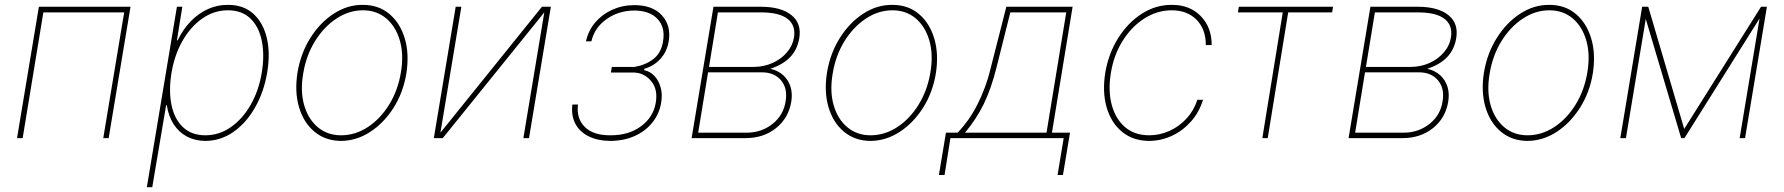

<svg xmlns="http://www.w3.org/2000/svg" viewBox="-20 -574 7415 798"><path d="M50.8 0 141.6 -545.9H522.5L431.6 0H409.2L496.1 -522.5H160.2L74.2 0Z M590.3 204.1 715.3 -545.9H737.8L715.3 -406.2H718.3Q740.2 -451.7 772.2 -484.9Q804.2 -518.1 843.8 -536.1Q883.3 -554.2 927.2 -553.7Q991.7 -554.2 1032.7 -517.1Q1073.7 -480 1088.9 -416.3Q1104 -352.5 1090.3 -271.5Q1076.7 -191.4 1040 -127.2Q1003.4 -63 950.4 -25.9Q897.5 11.2 833.5 11.7Q790 11.2 756.3 -6.8Q722.7 -24.9 701.4 -58.1Q680.2 -91.3 673.3 -136.7H670.4L612.8 204.1ZM833.5 -11.7Q891.1 -11.7 939.7 -45.7Q988.3 -79.6 1022 -138.7Q1055.7 -197.8 1067.9 -271.5Q1080.1 -345.2 1068.1 -404.1Q1056.2 -462.9 1020.8 -497.1Q985.4 -531.2 927.2 -531.2Q869.6 -531.2 820.8 -497.1Q772 -462.9 738.5 -404.1Q705.1 -345.2 692.9 -271.5Q680.7 -197.8 692.6 -138.7Q704.6 -79.6 740.2 -45.7Q775.9 -11.7 833.5 -11.7Z M1397.5 11.7Q1333 11.2 1287.6 -26.1Q1242.2 -63.5 1222.9 -128.2Q1203.6 -192.9 1216.8 -274.4Q1230.5 -354 1270.5 -417.2Q1310.5 -480.5 1367.4 -517.3Q1424.3 -554.2 1487.3 -553.7Q1552.7 -554.2 1597.9 -516.4Q1643.1 -478.5 1662.4 -414.1Q1681.6 -349.6 1668.9 -268.6Q1655.8 -189 1615.5 -125.7Q1575.2 -62.5 1518.3 -25.6Q1461.4 11.2 1397.5 11.7ZM1397.5 -11.7Q1456.5 -11.7 1508.8 -45.9Q1561 -80.1 1597.7 -139.6Q1634.3 -199.2 1646.5 -274.4Q1658.7 -347.7 1641.8 -405.8Q1625 -463.9 1585.2 -497.6Q1545.4 -531.2 1488.3 -531.2Q1430.2 -531.2 1377.9 -496.6Q1325.7 -461.9 1289.1 -402.6Q1252.4 -343.3 1240.2 -268.6Q1227.5 -195.3 1244.1 -137.2Q1260.7 -79.1 1300.8 -45.4Q1340.8 -11.7 1397.5 -11.7Z M1810.5 -22.5 2232.4 -545.9H2269.5L2178.7 0H2155.3L2242.2 -522.5L1820.3 0H1783.2L1874 -545.9H1897.5Z M2358.9 -139.6H2382.3Q2375 -82 2410.4 -46.6Q2445.8 -11.2 2517.1 -11.7Q2592.8 -11.2 2644.3 -49.3Q2695.8 -87.4 2705.6 -147.5Q2714.8 -203.1 2686.5 -236.8Q2658.2 -270.5 2616.7 -272.5H2519L2522.9 -295.9H2617.7Q2665 -304.2 2696.8 -329.6Q2728.5 -355 2735.8 -402.3Q2745.6 -460.4 2712.9 -495.1Q2680.2 -529.8 2616.7 -530.3Q2550.3 -529.8 2500.5 -494.1Q2450.7 -458.5 2438 -402.3H2415.5Q2425.3 -447.3 2454.3 -481.2Q2483.4 -515.1 2525.6 -533.9Q2567.9 -552.7 2616.7 -552.7Q2692.4 -552.7 2731.2 -510Q2770 -467.3 2759.3 -402.3Q2752 -358.9 2724.6 -329.1Q2697.3 -299.3 2657.7 -288.1V-282.2Q2682.1 -277.3 2700 -258.3Q2717.8 -239.3 2725.8 -210.7Q2733.9 -182.1 2728 -147.5Q2720.7 -102.1 2692.4 -65.9Q2664.1 -29.8 2619.1 -9.3Q2574.2 11.2 2517.1 11.7Q2463.9 11.2 2426.3 -7.6Q2388.7 -26.4 2371.1 -60.3Q2353.5 -94.2 2358.9 -139.6Z M2854.5 0 2945.3 -545.9H3144.5Q3227.5 -545.4 3270 -510.7Q3312.5 -476.1 3301.8 -414.1Q3293.9 -368.2 3264.4 -336.9Q3234.9 -305.7 3181.6 -288.1Q3213.9 -280.8 3235.4 -261.2Q3256.8 -241.7 3265.6 -213.4Q3274.4 -185.1 3268.6 -150.4Q3256.8 -82.5 3205.1 -41.3Q3153.3 0 3079.1 0ZM2881.8 -22.5H3084Q3145.5 -22.9 3190.9 -59.1Q3236.3 -95.2 3245.1 -152.3Q3254.4 -206.1 3226.6 -239.7Q3198.7 -273.4 3146.5 -273.4H2922.9ZM2926.8 -295.9H3114.3Q3155.8 -296.4 3191.4 -312.5Q3227.1 -328.6 3251 -356.7Q3274.9 -384.8 3280.3 -419.9Q3287.6 -469.7 3252.4 -496.3Q3217.3 -522.9 3140.6 -522.5H2963.9Z M3598.1 11.7Q3533.7 11.2 3488.3 -26.1Q3442.9 -63.5 3423.6 -128.2Q3404.3 -192.9 3417.5 -274.4Q3431.2 -354 3471.2 -417.2Q3511.2 -480.5 3568.1 -517.3Q3625 -554.2 3688 -553.7Q3753.4 -554.2 3798.6 -516.4Q3843.8 -478.5 3863 -414.1Q3882.3 -349.6 3869.6 -268.6Q3856.4 -189 3816.2 -125.7Q3775.9 -62.5 3719 -25.6Q3662.1 11.2 3598.1 11.7ZM3598.1 -11.7Q3657.2 -11.7 3709.5 -45.9Q3761.7 -80.1 3798.3 -139.6Q3835 -199.2 3847.2 -274.4Q3859.4 -347.7 3842.5 -405.8Q3825.7 -463.9 3785.9 -497.6Q3746.1 -531.2 3689 -531.2Q3630.9 -531.2 3578.6 -496.6Q3526.4 -461.9 3489.7 -402.6Q3453.1 -343.3 3440.9 -268.6Q3428.2 -195.3 3444.8 -137.2Q3461.4 -79.1 3501.5 -45.4Q3541.5 -11.7 3598.1 -11.7Z M3882.3 153.3 3911.6 -22.5H3960.4Q3983.9 -47.4 4004.2 -75.9Q4024.4 -104.5 4041.5 -137.9Q4058.6 -171.4 4073 -210Q4087.4 -248.5 4098.1 -293L4162.6 -545.9H4438L4352.1 -22.5H4427.2L4397.9 153.3H4375.5L4400.9 0H3930.2L3905.8 153.3ZM3990.7 -22.5H4329.6L4411.6 -522.5H4179.2L4121.6 -293Q4099.1 -203.6 4068.6 -141.4Q4038.1 -79.1 3990.7 -22.5Z M4756.3 11.7Q4689 11.2 4643.6 -26.1Q4598.1 -63.5 4579.6 -127.4Q4561 -191.4 4573.7 -271.5Q4587.4 -352.1 4627.7 -416Q4668 -480 4725.8 -517.1Q4783.7 -554.2 4850.1 -553.7Q4924.3 -554.2 4970.2 -507.6Q5016.1 -460.9 5016.1 -386.7H4991.7Q4991.7 -453.1 4952.9 -492.2Q4914.1 -531.2 4850.1 -531.2Q4790 -531.2 4736.8 -497.6Q4683.6 -463.9 4646.5 -405Q4609.4 -346.2 4597.2 -271.5Q4585 -198.7 4600.3 -139.6Q4615.7 -80.6 4655.5 -46.1Q4695.3 -11.7 4756.3 -11.7Q4800.3 -11.7 4840.8 -30Q4881.3 -48.3 4911.9 -81.8Q4942.4 -115.2 4956.5 -159.2H4980Q4963.9 -106.9 4929.7 -68.6Q4895.5 -30.3 4850.6 -9.5Q4805.7 11.2 4756.3 11.7Z M5125 -522.5 5128.9 -545.9H5520.5L5516.6 -522.5H5334L5249 0H5226.6L5311.5 -522.5Z M5585 0 5675.8 -545.9H5875Q5958 -545.4 6000.5 -510.7Q6043 -476.1 6032.2 -414.1Q6024.4 -368.2 5994.9 -336.9Q5965.3 -305.7 5912.1 -288.1Q5944.3 -280.8 5965.8 -261.2Q5987.3 -241.7 5996.1 -213.4Q6004.9 -185.1 5999 -150.4Q5987.3 -82.5 5935.5 -41.3Q5883.8 0 5809.6 0ZM5612.3 -22.5H5814.5Q5876 -22.9 5921.4 -59.1Q5966.8 -95.2 5975.6 -152.3Q5984.9 -206.1 5957 -239.7Q5929.2 -273.4 5877 -273.4H5653.3ZM5657.2 -295.9H5844.7Q5886.2 -296.4 5921.9 -312.5Q5957.5 -328.6 5981.4 -356.7Q6005.4 -384.8 6010.7 -419.9Q6018.1 -469.7 5982.9 -496.3Q5947.8 -522.9 5871.1 -522.5H5694.3Z M6328.6 11.7Q6264.2 11.2 6218.8 -26.1Q6173.3 -63.5 6154.1 -128.2Q6134.8 -192.9 6147.9 -274.4Q6161.6 -354 6201.7 -417.2Q6241.7 -480.5 6298.6 -517.3Q6355.5 -554.2 6418.5 -553.7Q6483.9 -554.2 6529.1 -516.4Q6574.2 -478.5 6593.5 -414.1Q6612.8 -349.6 6600.1 -268.6Q6586.9 -189 6546.6 -125.7Q6506.3 -62.5 6449.5 -25.6Q6392.6 11.2 6328.6 11.7ZM6328.6 -11.7Q6387.7 -11.7 6439.9 -45.9Q6492.2 -80.1 6528.8 -139.6Q6565.4 -199.2 6577.6 -274.4Q6589.8 -347.7 6573 -405.8Q6556.2 -463.9 6516.4 -497.6Q6476.6 -531.2 6419.4 -531.2Q6361.3 -531.2 6309.1 -496.6Q6256.8 -461.9 6220.2 -402.6Q6183.6 -343.3 6171.4 -268.6Q6158.7 -195.3 6175.3 -137.2Q6191.9 -79.1 6231.9 -45.4Q6272 -11.7 6328.6 -11.7Z M6980 -38.1 7299.3 -545.9H7323.7L6981 0H6967.3L6805.2 -545.9H6830.6ZM6828.6 -545.9 6737.8 0H6714.4L6805.2 -545.9ZM7210.4 0 7301.3 -545.9H7323.7L7232.9 0Z"/></svg>

Font: Inter Tight Thin
Style: Italic
Weight: 250
Italic angle: -9.39999°
Designer: Rasmus Andersson
Foundry: rsms
Version: Version 3.004